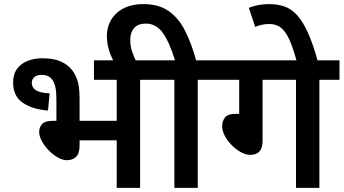

<svg xmlns="http://www.w3.org/2000/svg" viewBox="-20 -916 1675 936"><path d="M186 -632Q231 -632 264 -621Q297 -610 322 -585Q342 -565 355 -531.5Q368 -498 368 -435V-327H549V-527H438V-622H761V-527H663V0H549V-232H368V-208Q368 -168 351 -151.5Q334 -135 306 -135Q286 -135 262.5 -148Q239 -161 218.5 -182Q198 -203 184.5 -227Q171 -251 171 -273Q171 -295 185 -311Q199 -327 238 -327H255V-430Q255 -470 250 -491Q245 -512 236 -526Q219 -551 182 -551Q159 -551 147 -540Q135 -529 135 -512Q135 -489 155 -476Q175 -463 222 -461L214 -377Q138 -383 91 -415Q44 -447 44 -514Q44 -555 63.5 -581Q83 -607 115.5 -619.5Q148 -632 186 -632Z M535 -615Q517 -650 509 -680Q501 -710 501 -739Q501 -809 549 -852.5Q597 -896 680 -896Q753 -896 801.5 -862.5Q850 -829 881.5 -767.5Q913 -706 936 -622H1042V-527H944V0H830V-527H747V-622H833Q806 -711 773.5 -756Q741 -801 691 -801Q653 -801 634 -779.5Q615 -758 615 -722Q615 -690 624 -664.5Q633 -639 645 -614Z M1260 -527V-229Q1260 -161 1200 -161Q1178 -161 1154.5 -174Q1131 -187 1110 -208Q1089 -229 1076 -253.5Q1063 -278 1063 -301Q1063 -325 1076.5 -343Q1090 -361 1130 -361H1146V-527H1028V-622H1635V-527H1537V0H1423V-527Z M1427 -615Q1409 -682 1391 -722Q1373 -762 1350 -780.5Q1327 -799 1293 -799Q1273 -799 1255.5 -795Q1238 -791 1224 -785L1193 -878Q1216 -887 1240 -891.5Q1264 -896 1293 -896Q1333 -896 1366.5 -884.5Q1400 -873 1428 -842.5Q1456 -812 1481 -757Q1506 -702 1530 -615Z"/></svg>

Font: Noto Sans SemiBold
Style: Regular
Weight: 600
Designer: Monotype Design Team
Foundry: Monotype Imaging Inc.
Version: Version 2.007